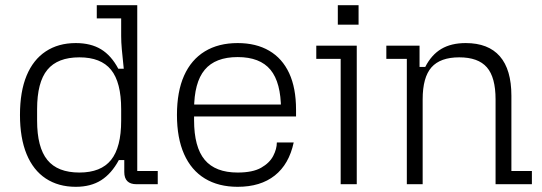

<svg xmlns="http://www.w3.org/2000/svg" viewBox="-20 -710 2090 740"><path d="M272 10Q205 10 156.5 -22Q108 -54 82.5 -116Q57 -178 57 -267Q57 -357 82.5 -418.5Q108 -480 156.5 -512Q205 -544 272 -544Q330 -544 369.5 -520Q409 -496 436 -445H457Q452 -492 449.5 -520Q447 -548 447 -571V-639H353V-690H509V-51H588V0H506Q459 0 459 -47V-93H438Q410 -41 370 -15.5Q330 10 272 10ZM286 -45Q369 -45 408 -93.5Q447 -142 447 -245V-289Q447 -393 408 -441Q369 -489 286 -489Q202 -489 162.5 -441Q123 -393 123 -289V-245Q123 -142 162.5 -93.5Q202 -45 286 -45Z M896 10Q822 10 769.5 -22Q717 -54 689.5 -116Q662 -178 662 -267Q662 -357 689.5 -418.5Q717 -480 769.5 -512Q822 -544 896 -544Q967 -544 1017.5 -514.5Q1068 -485 1094.5 -428Q1121 -371 1121 -287V-261H707V-307H1091L1063 -272V-288Q1063 -392 1022.5 -441Q982 -490 896 -490Q810 -490 769 -441Q728 -392 728 -288V-247Q728 -143 769 -94Q810 -45 896 -45Q954 -45 986.5 -63.5Q1019 -82 1033 -109Q1047 -136 1047 -161H1112Q1094 -77 1039 -33.5Q984 10 896 10Z M1293 0V-483H1199V-534H1355V0ZM1282 -615V-690H1362V-615Z M1548 0V-483H1469V-534H1597V-452H1619Q1643 -499 1681 -521.5Q1719 -544 1775 -544Q1862 -544 1906.5 -493Q1951 -442 1951 -341V-51H2030V0H1890V-327Q1890 -412 1856.5 -450.5Q1823 -489 1750 -489Q1677 -489 1643 -450.5Q1609 -412 1609 -327V0Z"/></svg>

Font: Mozilla Headline ExtraLight
Style: Regular
Weight: 200
Designer: Studio DRAMA
Foundry: Studio DRAMA
Version: Version 1.000